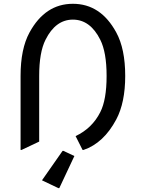

<svg xmlns="http://www.w3.org/2000/svg" viewBox="-20 -767 750 1007"><path d="M87.9 19.5V-368.7Q87.9 -510.7 134.8 -596.7Q216.8 -747.1 362.3 -747.1Q508.3 -747.1 589.8 -596.7Q636.7 -510.7 636.7 -368.7Q636.7 -229 589.8 -140.6Q523.9 -16.6 418 19.5H413.1L376.5 -53.2Q463.4 -94.2 505.9 -178.7Q539.1 -243.7 539.1 -368.7Q539.1 -492.7 505.9 -558.6Q453.1 -664.1 362.3 -664.1Q271.5 -664.1 218.8 -558.6Q185.5 -492.7 185.5 -368.7V-24.4L92.8 19.5ZM291 219.7H286.1L200.2 178.7L308.1 24.4H313L370.1 51.3Z"/></svg>

Font: Nova Oval
Style: Book
Weight: 400
Version: Version 2.000